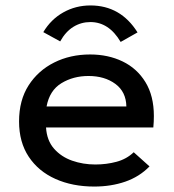

<svg xmlns="http://www.w3.org/2000/svg" viewBox="-20 -674 640 705"><path d="M326 11Q246 11 183.5 -17Q121 -45 85.5 -98.5Q50 -152 50 -228Q50 -306 85 -360.5Q120 -415 179 -444.5Q238 -474 311 -474Q377 -474 430 -448.5Q483 -423 514 -372.5Q545 -322 545 -248Q545 -227 543 -206H149Q152 -158 178.5 -128Q205 -98 245 -84Q285 -70 330 -70Q371 -70 408 -80Q445 -90 471 -115L529 -63Q492 -25 440 -7Q388 11 326 11ZM151 -283H444Q443 -337 403.5 -366Q364 -395 305 -395Q249 -395 205.5 -368.5Q162 -342 151 -283ZM201 -522 139 -556Q167 -603 212.5 -628.5Q258 -654 312 -654Q423 -654 485 -555L423 -520Q380 -593 312 -593Q278 -593 249.5 -575.5Q221 -558 201 -522Z"/></svg>

Font: Inconsolata Expanded SemiBold
Style: Regular
Weight: 600
Width: 7
Monospace: yes
Designer: Raph Levien, Cyreal, Brenton Simpson
Foundry: Raph Levien, Cyreal, Google
Version: Version 3.001; ttfautohint (v1.8.2.53-6de2)